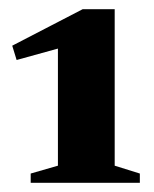

<svg xmlns="http://www.w3.org/2000/svg" viewBox="-20 -696 334 416"><path d="M105.5 -337V-641.5L139 -600L16 -566L6.5 -597L159 -676H228.5V-337L283 -320V-300H46.5V-320Z"/></svg>

Font: Newsreader 24pt ExtraBold
Style: Regular
Weight: 800
Designer: Hugues Gentile
Foundry: Production Type
Version: Version 1.003